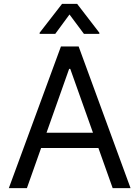

<svg xmlns="http://www.w3.org/2000/svg" viewBox="-20 -966 716 986"><path d="M118.2 0H25.4L293 -727.5H383.8L650.4 0H558.6L340.8 -612.3H335ZM152.3 -284.2H524.4V-206.1H152.3ZM411.1 -792 336.9 -891.6 263.7 -792H183.6V-797.9L298.8 -946.3H376L490.2 -797.9V-792Z"/></svg>

Font: Inter V
Style: 
Weight: 400
Designer: Rasmus Andersson
Foundry: rsms
Version: Version 4.000;git-a3f224843